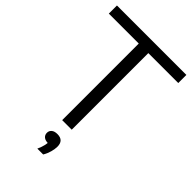

<svg xmlns="http://www.w3.org/2000/svg" viewBox="-281 -846 1186 1186"><g transform="rotate(45 312.0 -253.5)"><path d="M270 0V-669H8.5V-740H615V-669H353.5V0ZM286 233Q299 204 303.5 182.8Q308 161.5 308 141L320 163H312Q285 163 271.8 151.8Q258.5 140.5 258.5 122Q258.5 104 271.8 92.8Q285 81.5 310.5 81.5Q338 81.5 351.8 95.5Q365.5 109.5 365.5 136.5Q365.5 157.5 358.2 183.8Q351 210 337 233Z"/></g></svg>

Font: Encode Sans SC SemiExpanded
Style: Regular
Weight: 400
Width: 6
Designer: Multiple Designers
Foundry: Impallari Type
Version: Version 3.002